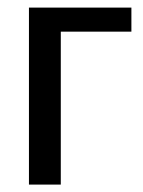

<svg xmlns="http://www.w3.org/2000/svg" viewBox="-20 -498 386 518"><path d="M334.5 -477.5V-412.6H144V0H58.1V-477.5Z"/></svg>

Font: Carlito
Style: Regular
Weight: 400
Designer: Lukasz Dziedzic
Foundry: tyPoland Lukasz Dziedzic
Version: Version 1.104